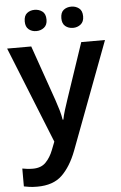

<svg xmlns="http://www.w3.org/2000/svg" viewBox="-64 -788 675 1071"><g transform="rotate(-5 274.0 -252.0)"><path d="M0 -542H135L243 -233Q253 -204 261.5 -175Q270 -146 274 -120H278Q282 -142 291.5 -173Q301 -204 311 -233L415 -542H548L322 59Q289 145 239.5 192.5Q190 240 101 240Q76 240 57.5 237.5Q39 235 26 232V132Q36 134 52 136Q68 138 85 138Q131 138 157 111.5Q183 85 199 44L217 -2ZM111 -684Q111 -716 128.5 -730Q146 -744 171 -744Q196 -744 214.5 -730Q233 -716 233 -684Q233 -654 214.5 -639.5Q196 -625 171 -625Q146 -625 128.5 -639.5Q111 -654 111 -684ZM316 -684Q316 -716 333.5 -730Q351 -744 377 -744Q401 -744 419.5 -730Q438 -716 438 -684Q438 -654 419.5 -639.5Q401 -625 377 -625Q351 -625 333.5 -639.5Q316 -654 316 -684Z"/></g></svg>

Font: Noto Sans Lao UI SemBd
Style: Regular
Weight: 600
Designer: Monotype Design Team
Foundry: Monotype Imaging Inc.
Version: Version 2.000; ttfautohint (v1.8.4.7-5d5b)